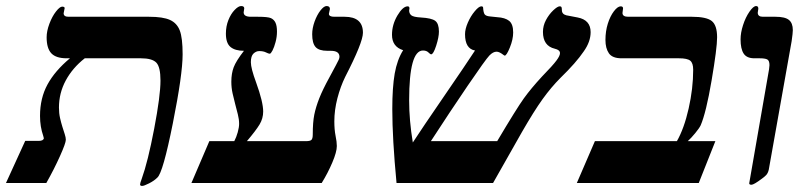

<svg xmlns="http://www.w3.org/2000/svg" viewBox="-58 -609 2700 639"><path d="M138.2 -251Q138.2 -232.4 141.8 -216.3Q145.5 -200.2 149.7 -186.8Q153.8 -173.3 157.5 -162.4Q161.1 -151.4 161.1 -144Q161.1 -132.8 141.6 -89.4Q122.1 -45.9 96.2 0H-38.1L25.9 -140.1H70.8Q86.4 -140.1 87.9 -148.9L85.9 -156.7Q75.2 -187.5 75.2 -223.1Q75.2 -282.2 100.1 -327.9Q125 -373.5 174.8 -415H164.1Q128.4 -415 112.8 -431.6Q97.2 -448.2 97.2 -484.9Q97.2 -505.4 106.4 -530Q115.7 -554.7 128.4 -570.8Q141.1 -586.9 148.9 -586.9Q157.2 -586.9 157.2 -582L153.8 -564.9Q153.8 -553.2 169.9 -553.2H438Q484.4 -553.2 507.6 -542.7Q530.8 -532.2 540.3 -507.6Q549.8 -482.9 549.8 -428.2Q549.8 -361.3 517.1 -198Q484.4 -34.7 465.8 -18.1Q455.1 -7.3 438.2 1.2Q421.4 9.8 415 9.8Q408.2 9.8 408.2 4.9Q408.2 0.5 413.6 -13.7Q434.1 -70.3 455.1 -180.4Q476.1 -290.5 476.1 -340.8Q476.1 -386.2 462.2 -400.6Q448.2 -415 411.1 -415H224.1Q183.6 -383.3 160.9 -341.3Q138.2 -299.3 138.2 -251Z M960 -139.2Q975.1 -139.2 979 -144Q982.9 -148.9 982.9 -161.1Q982.9 -202.1 988 -227.5Q993.2 -252.9 1004.6 -282Q1016.1 -311 1038.1 -351.1Q1066.9 -404.3 1069.3 -410.2Q1071.8 -416 1071.8 -419.9Q1071.8 -439.9 1043 -439.9H1031.7Q1003.4 -439.9 992.2 -452.6Q981 -465.3 981 -495.1Q981 -515.1 989 -537.4Q997.1 -559.6 1008.5 -574.2Q1020 -588.9 1028.8 -588.9Q1040 -588.9 1040 -579.1L1036.6 -563Q1036.6 -553.2 1054.7 -553.2H1088.9Q1149.9 -553.2 1149.9 -500Q1149.9 -467.8 1090.8 -353Q1075.2 -321.3 1064.9 -282Q1054.7 -242.7 1054.7 -205.1Q1054.7 -177.7 1058.8 -157.2Q1063 -136.7 1063 -123Q1063 -103.5 1048.1 -68.4Q1033.2 -33.2 1012.7 0H579.1L638.7 -139.2H721.7Q728.5 -151.9 733.2 -168.7Q737.8 -185.5 737.8 -196.8Q737.8 -211.9 733.6 -228.3Q729.5 -244.6 724.9 -262Q720.2 -279.3 716.1 -298.1Q711.9 -316.9 711.9 -336.9Q711.9 -364.3 719.7 -385Q727.5 -405.8 753.9 -439.9Q724.6 -439.9 709.2 -452.6Q693.8 -465.3 693.8 -497.1Q693.8 -521.5 702.1 -542.2Q710.4 -563 722.9 -575.9Q735.4 -588.9 744.6 -588.9Q754.9 -588.9 754.9 -581.1L752.9 -567.9Q752.9 -553.2 776.9 -553.2H800.8Q833.5 -553.2 843.8 -548.6Q854 -543.9 858.9 -533.4Q863.8 -522.9 863.8 -503.9Q863.8 -486.3 859.1 -469Q854.5 -451.7 848.9 -440.9Q843.3 -430.2 839.8 -430.2Q835.9 -430.2 827.1 -434.6Q818.4 -439 804.7 -439Q794.4 -439 785.6 -430.7Q776.9 -422.4 776.9 -401.9Q776.9 -381.8 794.4 -334.5Q817.9 -269.5 817.9 -237.8Q817.9 -214.8 805.9 -194.8Q793.9 -174.8 763.7 -139.2Z M1805.7 -432.1Q1805.7 -442.9 1788.6 -446.8Q1749 -456.1 1749 -502.9Q1749 -523.4 1759 -542.2Q1769 -561 1783.2 -574.5Q1797.4 -587.9 1804.7 -587.9Q1810.1 -587.9 1811 -584.2Q1812 -580.6 1812 -575.2Q1812 -562 1826.7 -558.1L1864.7 -550.8Q1907.7 -542.5 1907.7 -502Q1907.7 -470.2 1884.8 -438Q1859.4 -400.4 1807.6 -350.1Q1776.4 -318.8 1747.8 -279.1Q1719.2 -239.3 1678.7 -168.9L1583 0H1261.7Q1247.6 -147.5 1247.6 -246.1Q1247.6 -317.9 1255.6 -364Q1263.7 -410.2 1283.7 -441.9Q1246.6 -453.6 1246.6 -493.2Q1246.6 -526.9 1264.6 -557.4Q1282.7 -587.9 1298.8 -587.9Q1304.7 -587.9 1304.7 -581.1L1303.7 -574.2Q1303.7 -564 1310.8 -558.1Q1317.9 -552.2 1342.8 -550.8Q1378.4 -548.8 1390.6 -539.6Q1402.8 -530.3 1402.8 -503.9Q1402.8 -485.4 1393.6 -456.8Q1384.3 -428.2 1377 -428.2Q1374 -428.2 1367.7 -434.6Q1361.3 -440.9 1349.6 -440.9Q1303.7 -440.9 1303.7 -274.9Q1303.7 -208 1315.9 -134.8Q1347.7 -183.6 1417.5 -285.2Q1495.6 -398.9 1522.9 -440.9Q1489.7 -446.8 1489.7 -495.1Q1489.7 -512.2 1499 -533.7Q1508.3 -555.2 1522 -571.5Q1535.6 -587.9 1543.9 -587.9Q1549.3 -587.9 1549.8 -584Q1550.8 -566.4 1555.4 -560.8Q1560.1 -555.2 1573.7 -554.2L1596.7 -551.8Q1623 -550.3 1636.5 -539.6Q1649.9 -528.8 1649.9 -501Q1649.9 -478 1638.9 -450.9Q1627.9 -423.8 1621.6 -423.8L1618.2 -425.8Q1604 -437 1594.7 -437Q1583 -437 1570.6 -424.1Q1558.1 -411.1 1498.5 -323.7Q1439 -236.3 1376 -139.2H1596.7Q1661.6 -248.5 1685.5 -281.7Q1709.5 -314.9 1745.6 -354Q1782.2 -391.6 1793.9 -407.5Q1805.7 -423.3 1805.7 -432.1Z M2267.6 0H1861.8L1921.9 -139.2H2194.8Q2218.8 -181.2 2233.9 -247.8Q2249 -314.5 2249 -377Q2249 -398.9 2239.3 -407Q2229.5 -415 2201.7 -415H2010.7Q1980 -415 1968.5 -431.6Q1957 -448.2 1957 -476.1Q1957 -504.9 1964.8 -530Q1972.7 -555.2 1985.1 -571.5Q1997.6 -587.9 2007.8 -587.9Q2015.6 -587.9 2015.6 -581.1L2013.7 -565.9Q2013.7 -553.2 2032.7 -553.2H2244.6Q2293 -553.2 2310.8 -539.1Q2328.6 -524.9 2328.6 -484.9Q2328.6 -448.7 2310.3 -341.3Q2292 -233.9 2273.9 -191.9Q2269.5 -182.6 2256.1 -166.3Q2242.7 -149.9 2231 -139.2H2322.8Z M2452.6 -415Q2427.2 -415 2417 -430.7Q2406.7 -446.3 2406.7 -478Q2406.7 -500 2415 -525.6Q2423.3 -551.3 2436.3 -570.1Q2449.2 -588.9 2458.5 -588.9Q2465.8 -588.9 2465.8 -580.1L2463.9 -566.9Q2463.9 -553.2 2481 -553.2H2522.9Q2554.7 -553.2 2567.6 -542.7Q2580.6 -532.2 2580.6 -508.8Q2580.6 -499.5 2576.7 -472.2L2500.5 -43.9Q2497.6 -32.2 2491.7 -26.1Q2485.8 -20 2477.5 -14.2Q2450.7 5.9 2442.9 5.9Q2435.5 5.9 2435.5 1L2501.5 -378.4L2502.9 -392.1Q2502.9 -407.7 2495.1 -411.4Q2487.3 -415 2470.7 -415Z"/></svg>

Font: Tinos
Style: Bold Italic
Weight: 700
Italic angle: -16.333°
Designer: Steve Matteson
Foundry: Monotype Imaging Inc.
Version: Version 1.23